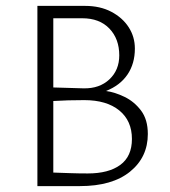

<svg xmlns="http://www.w3.org/2000/svg" viewBox="-20 -632 577 652"><path d="M107 0V-612H269Q320 -612 358 -592Q396 -572 417 -539.5Q438 -507 438 -467Q438 -416 413 -379Q388 -342 340 -323Q370 -319 403 -303Q436 -287 459 -256.5Q482 -226 482 -177Q482 -98 421.5 -49Q361 0 251 0ZM278 -43Q349 -43 388.5 -72Q428 -101 428 -160Q428 -222 385 -257Q342 -292 266 -292Q209 -292 161 -289V-46Q190 -45 218.5 -44Q247 -43 278 -43ZM264 -332Q318 -331 351.5 -362.5Q385 -394 385 -444Q385 -500 351.5 -535Q318 -570 259 -570Q234 -570 210 -570Q186 -570 161 -570V-335Z"/></svg>

Font: Ancizar Sans Thin
Style: Regular
Weight: 100
Designer: Cesar Puertas, Viviana Monsalve, Julian Moncada, Julian Prieto, Jose Castro, Mariel Hernandez, Felipe Aragon, Sara Alarc
Version: Version 8.100